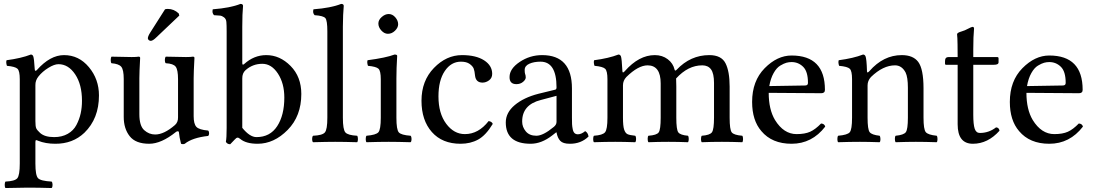

<svg xmlns="http://www.w3.org/2000/svg" viewBox="-20 -718 5542 972"><path d="M174.8 -331.1Q158.7 -311 159.2 -287.1V-105Q159.2 -78.6 163.3 -68.8Q167.5 -59.1 183.1 -44.9Q206.5 -23.9 253.9 -23.9Q293.9 -23.9 323 -40.5Q352.1 -57.1 366.9 -85.4Q381.8 -113.8 388.4 -143.8Q395 -173.8 395 -208Q395 -290 360.6 -341.6Q326.2 -393.1 275.9 -393.1Q254.9 -393.1 224.9 -374.5Q194.8 -356 174.8 -331.1ZM155.8 -368.2Q156.7 -353 167 -363.8Q233.9 -439 304.2 -439Q379.4 -439 430.2 -377.9Q481 -316.9 481 -234.9Q481 -117.7 407.2 -45.9Q348.1 10.3 259.8 9.8Q210.9 9.8 172.9 -5.4Q165 -9.3 162.1 -8.3Q159.2 -7.3 159.2 2V109.9Q159.2 169.9 172.6 184.1Q186 198.2 241.2 201.2Q246.1 206.1 246.1 218Q246.1 230 241.2 233.9Q175.3 231.9 120.1 231.9Q78.1 231.9 7.8 233.9Q3.9 230 3.9 218Q3.9 206.1 7.8 201.2Q54.7 199.2 67.4 184.6Q80.1 169.9 80.1 109.9V-316.9Q80.1 -358.9 68.6 -369.9Q57.1 -380.9 15.1 -384.8Q9.3 -401.9 13.2 -413.1Q87.4 -422.9 136.2 -441.9Q144 -441.9 147.9 -434.1Q152.8 -422.4 155.8 -368.2Z M815.4 -670.9Q821.3 -672.9 829.6 -672.9Q860.4 -672.9 884.8 -649.9L887.7 -639.2L772.5 -529.8Q753.4 -510.7 742.7 -511.2Q737.8 -511.2 733.2 -515.1Q728.5 -519 728.5 -523.9Q728.5 -533.7 739.7 -551.8ZM735.4 9.8Q666.5 9.8 636.5 -28.6Q606.4 -66.9 606.4 -126V-317.9Q606.4 -364.7 594 -379.9Q581.5 -395 544.4 -397.9Q540.5 -401.9 540.5 -413.8Q540.5 -425.8 544.4 -431.2Q612.3 -429.2 646.5 -429.2Q671.4 -429.2 681.6 -431.2Q689.5 -431.2 689.5 -424.8Q685.5 -351.6 685.5 -321.8V-140.1Q685.5 -81.1 710 -59.1Q734.4 -37.1 765.6 -37.1Q810.5 -37.1 865.7 -85Q881.8 -99.1 881.3 -124V-316.9Q881.3 -364.7 869.4 -380.4Q857.4 -396 819.3 -397.9Q814.5 -401.9 814.5 -413.8Q814.5 -425.8 819.3 -431.2Q887.2 -429.2 921.4 -429.2Q946.3 -429.2 956.5 -431.2Q964.4 -431.2 964.4 -424.8Q960.4 -351.6 960.4 -321.8V-129.9Q960.4 -90.8 974.1 -75.9Q987.8 -61 1033.7 -57.1Q1038.6 -52.2 1038.6 -43.2Q1038.6 -34.2 1033.7 -29.8Q953.6 -21 915.5 9.8Q906.7 13.7 896.5 9.8Q887.7 -24.4 885.7 -48.8Q884.8 -53.7 879.6 -53.5Q874.5 -53.2 870.6 -49.8Q796.4 9.8 735.4 9.8Z M1223.1 -362.8Q1206.1 -347.7 1206.5 -320.8V-70.8Q1244.6 -23.9 1278.3 -23.9Q1347.2 -23.9 1383.3 -79.3Q1419.4 -134.8 1419.4 -224.1Q1419.4 -295.9 1387 -345.5Q1354.5 -395 1308.1 -395Q1259.3 -395 1223.1 -362.8ZM1216.3 -394Q1266.1 -439 1328.1 -439Q1397 -439 1451.2 -384Q1505.4 -329.1 1505.4 -242.2Q1505.4 -130.4 1436.3 -60.3Q1367.2 9.8 1284.2 9.8Q1225.6 9.8 1196.3 -14.6Q1188 -21.5 1182.4 -21.2Q1176.8 -21 1168.9 -12.2Q1161.6 -3.9 1145.5 12.2Q1130.4 12.2 1123.5 0Q1127.4 -19 1127.4 -70.8V-559.1Q1127.4 -591.3 1126 -607.2Q1124.5 -623 1113.5 -630.6Q1102.5 -638.2 1096.4 -638.7Q1090.3 -639.2 1063.5 -641.1Q1052.2 -652.3 1057.1 -670.9Q1146 -677.7 1197.3 -698.2Q1210.4 -698.2 1210.4 -688Q1206.5 -647.9 1206.5 -583V-398.9Q1206.5 -385.3 1216.3 -394Z M1637.2 -122.1V-559.1Q1637.2 -614.3 1627.2 -626.2Q1617.2 -638.2 1572.8 -641.1Q1561.5 -652.3 1566.9 -670.9Q1655.8 -677.7 1707 -698.2Q1720.2 -698.2 1720.2 -688Q1716.3 -647.9 1715.8 -583V-122.1Q1715.8 -62 1728.5 -47.6Q1741.2 -33.2 1788.1 -30.8Q1792 -25.9 1792 -13.9Q1792 -2 1788.1 2Q1722.2 0 1676.8 0Q1634.8 0 1564.9 2Q1560.1 -2 1560.1 -13.9Q1560.1 -25.9 1564.9 -30.8Q1611.8 -32.7 1624.5 -47.4Q1637.2 -62 1637.2 -122.1Z M1895.5 -599.1Q1895.5 -617.2 1912.6 -632.1Q1929.7 -647 1947.8 -647Q1966.8 -647 1981.2 -630.4Q1995.6 -613.8 1995.6 -595.2Q1995.6 -578.1 1979.7 -562.5Q1963.9 -546.9 1943.8 -546.9Q1925.8 -546.9 1910.6 -563.5Q1895.5 -580.1 1895.5 -599.1ZM1986.8 -122.1Q1986.8 -62 1998.8 -48.1Q2010.7 -34.2 2058.6 -30.8Q2063.5 -25.9 2063.5 -13.9Q2063.5 -2 2058.6 2Q1992.7 0 1947.8 0Q1901.9 0 1835.4 2Q1831.5 -2 1831.5 -13.9Q1831.5 -25.9 1835.4 -30.8Q1883.3 -34.7 1895.5 -48.3Q1907.7 -62 1907.7 -122.1V-316.9Q1907.7 -358.9 1896.2 -369.9Q1884.8 -380.9 1842.8 -384.8Q1836.9 -401.9 1840.8 -413.1Q1933.6 -425.3 1977.5 -441.9Q1990.7 -441.9 1990.7 -435.1Q1986.8 -371.1 1986.8 -321.3Z M2474.6 -90.8Q2439.5 -32.7 2400.6 -11.5Q2361.8 9.8 2311.5 9.8Q2218.8 9.8 2166.3 -49.6Q2113.8 -108.9 2113.8 -208Q2113.8 -309.1 2176.8 -374Q2239.7 -439 2318.8 -439Q2389.6 -439 2430.7 -412.6Q2471.7 -386.2 2471.7 -344.2Q2471.7 -323.2 2456.1 -311.5Q2440.4 -299.8 2422.9 -299.8Q2388.7 -299.8 2384.8 -335.9Q2382.8 -357.9 2378.2 -370.4Q2373.5 -382.8 2357.7 -394.3Q2341.8 -405.8 2313.5 -405.8Q2263.7 -405.8 2231.7 -358.4Q2199.7 -311 2199.7 -230Q2199.7 -144 2238.8 -91.6Q2277.8 -39.1 2333.5 -39.1Q2402.3 -39.1 2453.6 -105Q2469.7 -103 2474.6 -90.8Z M2797.4 -232.9 2718.3 -211.9Q2623 -188 2623.5 -102.1Q2623.5 -75.2 2641.8 -53Q2660.2 -30.8 2695.3 -30.8Q2729.5 -30.8 2783.2 -75.2Q2797.4 -86.4 2797.4 -101.1ZM2797.4 -47.9H2795.4L2775.4 -32.2Q2721.2 9.8 2666.5 9.8Q2540.5 9.8 2540.5 -98.1Q2540.5 -147.9 2585.9 -186Q2631.3 -224.1 2705.6 -243.2L2791.5 -264.2Q2797.4 -266.1 2797.4 -275.9Q2797.4 -405.8 2716.3 -405.8Q2683.1 -405.8 2659.7 -395.3Q2636.2 -384.8 2636.2 -363.8Q2636.2 -349.6 2638.2 -344.2Q2641.1 -338.4 2641.6 -326.2Q2641.6 -314.9 2627.9 -303.5Q2614.3 -292 2594.2 -292Q2559.1 -292 2559.6 -328.1Q2559.6 -370.1 2611.1 -404.5Q2662.6 -439 2724.6 -439Q2875.5 -439 2875.5 -270V-123Q2875.5 -102.1 2876 -90.1Q2876.5 -78.1 2879.4 -64Q2882.3 -49.8 2888.9 -43.9Q2895.5 -38.1 2905.3 -38.1Q2923.3 -38.1 2942.4 -54.2Q2956.5 -46.4 2959.5 -26.9Q2921.4 10.3 2864.3 9.8Q2830.1 9.8 2816.2 -5.1Q2802.2 -20 2797.4 -47.9Z M3130.9 -357.9Q3131.8 -344.7 3143.1 -357.9Q3214.8 -439 3294.9 -439Q3333 -439 3360.4 -418.2Q3387.7 -397.5 3395 -365.7Q3397.5 -356 3405.8 -365.2Q3475.6 -439 3570.8 -439Q3631.8 -439 3652.8 -397.9Q3673.8 -356.9 3673.8 -279.8V-122.1Q3673.8 -62 3684.3 -48.1Q3694.8 -34.2 3737.8 -30.8Q3741.7 -25.9 3741.7 -13.9Q3741.7 -2 3737.8 2Q3681.6 0 3634.8 0Q3583 0 3532.7 2Q3528.8 -2 3528.8 -13.9Q3528.8 -25.9 3532.7 -30.8Q3573.7 -33.7 3584.2 -48.3Q3594.7 -63 3594.7 -122.1V-297.9Q3594.7 -345.7 3579.8 -366.5Q3564.9 -387.2 3535.2 -387.2Q3463.4 -387.2 3402.8 -320.8Q3403.8 -308.6 3403.8 -280.8V-122.1Q3403.8 -62 3413.8 -48.1Q3423.8 -34.2 3462.9 -30.8Q3466.8 -25.9 3466.8 -14.4Q3466.8 -2.9 3462.9 2Q3413.1 0 3364.7 0Q3313 0 3262.7 2Q3258.8 -2.9 3258.8 -14.9Q3258.8 -26.9 3262.7 -30.8Q3304.7 -33.7 3314.7 -47.9Q3324.7 -62 3324.7 -122.1V-295.9Q3324.7 -386.7 3258.8 -387.2Q3210.9 -387.2 3150.9 -328.1Q3133.8 -310.1 3133.8 -286.1V-122.1Q3133.8 -80.6 3139.6 -62.5Q3145.5 -44.4 3156.2 -39.1Q3167 -33.7 3195.8 -30.8Q3200.2 -26.4 3200.2 -14.4Q3200.2 -2.4 3195.8 2Q3135.7 0 3094.7 0Q3046.9 0 2986.8 2Q2982.9 -2 2982.9 -13.9Q2982.9 -25.9 2986.8 -30.8Q3030.8 -33.7 3043 -48.3Q3055.2 -63 3055.2 -122.1V-316.9Q3055.2 -358.9 3043.5 -369.9Q3031.7 -380.9 2989.7 -384.8Q2983.9 -401.9 2987.8 -413.1Q3062 -422.9 3110.8 -441.9Q3118.7 -441.9 3123 -434.1Q3127.9 -422.9 3130.9 -357.9Z M3874.5 -282.2 4055.7 -285.2Q4070.8 -285.2 4070.3 -298.8Q4070.3 -356 4045.9 -379.9Q4021.5 -403.8 3987.3 -403.8Q3974.1 -403.8 3961.4 -400.4Q3948.7 -397 3930.2 -386Q3911.6 -375 3896.5 -348.1Q3881.3 -321.3 3874.5 -282.2ZM4136.7 -92.8Q4153.8 -91.8 4157.7 -77.1Q4090.8 9.8 3987.3 9.8Q3888.2 9.8 3834.5 -54.2Q3787.6 -108.4 3787.6 -202.1Q3787.6 -308.1 3851.1 -372.6Q3914.6 -437 3987.3 -437Q4156.2 -437 4156.2 -263.2Q4156.2 -246.1 4137.7 -246.1L3871.6 -248Q3871.6 -164.1 3903.3 -110.8Q3947.3 -39.1 4012.7 -39.1Q4054.7 -39.1 4081.3 -51Q4107.9 -63 4136.7 -92.8Z M4381.3 -357.9Q4452.1 -439 4545.4 -439Q4602.5 -439 4628.4 -404.8Q4655.3 -368.7 4655.3 -271V-122.1Q4655.3 -63 4666.7 -49.1Q4678.2 -35.2 4722.2 -30.8Q4726.1 -25.9 4726.1 -13.9Q4726.1 -2 4722.2 2Q4662.1 0 4616.2 0Q4574.2 0 4514.2 2Q4510.3 -2.9 4510.3 -14.9Q4510.3 -26.9 4514.2 -30.8Q4555.2 -34.7 4565.7 -48.8Q4576.2 -63 4576.2 -122.1V-273.9Q4576.2 -327.1 4564.5 -351.1Q4545.4 -387.2 4511.2 -387.2Q4450.2 -387.2 4389.2 -328.1Q4372.1 -309.1 4372.1 -286.1V-122.1Q4372.1 -63 4382.6 -49.1Q4393.1 -35.2 4433.1 -30.8Q4437 -25.9 4437.3 -13.9Q4437.5 -2 4433.1 2Q4373 0 4333.5 0Q4283.7 0 4223.1 2Q4219.2 -2 4219.2 -13.9Q4219.2 -25.9 4223.1 -30.8Q4270 -34.7 4281.7 -48.3Q4293.5 -62 4293.5 -122.1V-316.9Q4293.5 -358.9 4282 -369.9Q4270.5 -380.9 4228 -384.8Q4222.2 -401.9 4226.1 -413.1Q4300.3 -422.9 4349.1 -441.9Q4356.9 -441.9 4361.3 -434.1Q4367.2 -421.9 4369.1 -357.9Q4369.1 -344.7 4381.3 -357.9Z M4782.2 -429.2H4828.1Q4828.1 -467.3 4827.6 -492.2Q4827.1 -517.1 4826.7 -524.7Q4826.2 -532.2 4825.7 -537.1Q4825.2 -542 4825.2 -544.9Q4825.2 -552.2 4847.2 -558.6Q4864.7 -563.5 4881.3 -572.8Q4897.9 -581.5 4903.3 -582Q4911.1 -582 4911.1 -573.2Q4907.2 -533.2 4907.2 -467.8V-429.2H5027.3Q5035.2 -429.2 5035.2 -422.9V-402.8Q5035.2 -389.6 5011.2 -390.1H4907.2V-137.2Q4907.2 -88.4 4914.3 -66.7Q4921.4 -44.9 4940.4 -44.9Q4986.3 -44.9 5022.5 -73.2Q5037.6 -72.3 5040 -56.2Q4981 9.8 4905.3 9.8Q4828.1 9.8 4828.1 -88.9V-390.1H4769Q4764.2 -390.1 4764.2 -396V-409.2Q4764.2 -429.2 4782.2 -429.2Z M5179.2 -282.2 5360.4 -285.2Q5375.5 -285.2 5375 -298.8Q5375 -356 5350.6 -379.9Q5326.2 -403.8 5292 -403.8Q5278.8 -403.8 5266.1 -400.4Q5253.4 -397 5234.9 -386Q5216.3 -375 5201.2 -348.1Q5186 -321.3 5179.2 -282.2ZM5441.4 -92.8Q5458.5 -91.8 5462.4 -77.1Q5395.5 9.8 5292 9.8Q5192.9 9.8 5139.2 -54.2Q5092.3 -108.4 5092.3 -202.1Q5092.3 -308.1 5155.8 -372.6Q5219.2 -437 5292 -437Q5460.9 -437 5460.9 -263.2Q5460.9 -246.1 5442.4 -246.1L5176.3 -248Q5176.3 -164.1 5208 -110.8Q5252 -39.1 5317.4 -39.1Q5359.4 -39.1 5386 -51Q5412.6 -63 5441.4 -92.8Z"/></svg>

Font: Linux Libertine
Style: Regular
Weight: 400
Designer: Philipp H. Poll
Foundry: Philipp H. Poll
Version: Version 5.3.0 ; ttfautohint (v0.9)